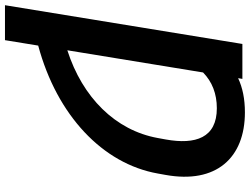

<svg xmlns="http://www.w3.org/2000/svg" viewBox="-139 -643 981 753"><g transform="rotate(90 351.5 -266.5)"><path d="M281.6 -709.9 284.4 -726.6H147.4L-4.6 204.5H132.5L153.8 74.2C427.9 0.4 617.5 -179.3 655.5 -394.9L660.9 -424.7C697.1 -623.9 594.1 -736.5 415.8 -736.5C362.6 -736.5 318.9 -727.3 281.6 -709.9ZM172.2 -40.1 259.2 -572.4C295.5 -608 342.7 -626.4 399.5 -626.4C515.6 -626.4 543 -543 522 -426.1L516.3 -394.9C486.2 -228.3 356.9 -99.4 172.2 -40.1Z"/></g></svg>

Font: Margiela Sans Semi Bold
Style: Italic
Weight: 600
Italic angle: -9.39999°
Designer: Stefan Endress, Andreas Faust
Version: Version 1.100;FEAKit 1.0